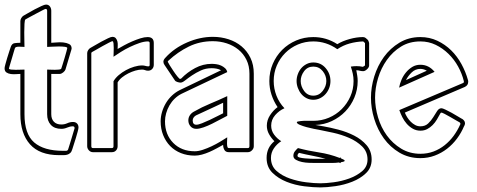

<svg xmlns="http://www.w3.org/2000/svg" viewBox="-25 -665 2084 839"><path d="M64 -342Q57 -342 45.5 -341Q34 -340 22.5 -341.5Q11 -343 3 -348.5Q-5 -354 -5 -367Q-5 -371 -1.5 -384Q2 -397 6.5 -412Q11 -427 15.5 -440.5Q20 -454 22 -460Q27 -475 39.5 -476.5Q52 -478 64 -478V-573Q64 -579 68 -586Q72 -593 77 -596Q83 -599 97 -607.5Q111 -616 126.5 -624Q142 -632 156 -638.5Q170 -645 176 -645Q187 -645 193 -637Q199 -629 199 -618V-478Q207 -478 222 -479.5Q237 -481 251.5 -479.5Q266 -478 277 -472.5Q288 -467 288 -453Q288 -450 286 -444V-445L261 -361Q259 -355 251 -348.5Q243 -342 236 -342H199V-166Q199 -145 210.5 -133Q222 -121 243 -121Q257 -121 269 -126.5Q281 -132 294 -132Q305 -132 311.5 -125.5Q318 -119 318 -108Q318 -103 314.5 -90Q311 -77 306.5 -62Q302 -47 297.5 -33.5Q293 -20 291 -13Q288 -2 282 3.5Q276 9 268.5 11Q261 13 252.5 13Q244 13 234 13Q148 13 106 -34.5Q64 -82 64 -166ZM250 -6Q256 -6 263.5 -6Q271 -6 273 -13Q274 -16 278.5 -30.5Q283 -45 288 -61.5Q293 -78 297 -91.5Q301 -105 301 -105Q301 -113 293 -113Q281 -113 268.5 -107.5Q256 -102 243 -102Q213 -102 197 -119.5Q181 -137 181 -166V-361Q185 -361 195 -360.5Q205 -360 215 -360Q225 -360 233.5 -361Q242 -362 243 -366Q244 -369 248.5 -383Q253 -397 257.5 -412.5Q262 -428 265.5 -440.5Q269 -453 269 -455Q269 -459 258 -460.5Q247 -462 232 -462Q217 -462 202.5 -461Q188 -460 181 -460V-618Q181 -626 174 -626Q172 -626 159.5 -619.5Q147 -613 132 -605Q117 -597 103 -589.5Q89 -582 86 -580Q83 -578 82 -561Q81 -544 81 -523.5Q81 -503 81.5 -484.5Q82 -466 82 -460Q78 -460 71.5 -460.5Q65 -461 58 -461Q51 -461 46 -459.5Q41 -458 40 -454Q39 -451 35 -437.5Q31 -424 26.5 -408.5Q22 -393 18 -380Q14 -367 14 -366Q14 -362 23 -361Q32 -360 43.5 -360Q55 -360 66 -360.5Q77 -361 82 -361V-166Q82 -79 124.5 -42.5Q167 -6 250 -6Z M466 -485Q464 -485 451 -478.5Q438 -472 423 -463.5Q408 -455 395 -447.5Q382 -440 378 -438Q374 -436 374 -433V-26Q374 -18 381 -18H464Q471 -18 471 -26V-310Q479 -324 493.5 -336.5Q508 -349 525.5 -358.5Q543 -368 561.5 -373.5Q580 -379 596 -379Q604 -379 610.5 -377Q617 -375 624 -375Q629 -375 629 -382V-477Q629 -484 621 -484Q605 -484 584.5 -477Q564 -470 543 -460Q522 -450 503 -438Q484 -426 471 -417Q471 -421 471.5 -432.5Q472 -444 472 -455.5Q472 -467 471 -476Q470 -485 466 -485ZM489 -451Q501 -458 517.5 -467Q534 -476 552.5 -484Q571 -492 588.5 -497.5Q606 -503 620 -503Q647 -503 647 -477V-382Q647 -371 640 -363.5Q633 -356 622 -356Q615 -356 609 -358.5Q603 -361 596 -361Q582 -361 566.5 -356.5Q551 -352 536 -344.5Q521 -337 508.5 -327Q496 -317 489 -305V-26Q489 -15 482 -7.5Q475 0 464 0H381Q371 0 363.5 -8Q356 -16 356 -26V-433Q356 -439 360 -445.5Q364 -452 369 -455Q375 -458 389 -466.5Q403 -475 418 -483Q433 -491 446.5 -497.5Q460 -504 466 -504Q476 -504 481 -498Q486 -492 488 -484Q490 -476 489.5 -466.5Q489 -457 489 -451Z M968 -159Q956 -153 938.5 -143.5Q921 -134 902 -124.5Q883 -115 864.5 -108.5Q846 -102 833 -102Q817 -102 807.5 -113Q798 -124 798 -139Q798 -151 804.5 -161Q811 -171 822 -177Q857 -197 894.5 -212.5Q932 -228 968 -245ZM1065 -343Q1065 -377 1052 -403.5Q1039 -430 1017 -448Q995 -466 966 -475.5Q937 -485 905 -485Q848 -485 800 -461.5Q752 -438 711 -400Q708 -397 708 -395Q709 -392 716.5 -380Q724 -368 733 -354.5Q742 -341 750.5 -330.5Q759 -320 762 -320L767 -322Q793 -349 827.5 -367.5Q862 -386 900 -386Q909 -386 920 -384.5Q931 -383 941 -378.5Q951 -374 958.5 -367Q966 -360 968 -350L768 -255Q752 -247 738.5 -234Q725 -221 715.5 -204.5Q706 -188 701 -170Q696 -152 696 -135Q696 -77 732 -40.5Q768 -4 826 -4Q842 -4 861.5 -10.5Q881 -17 900 -26Q919 -35 936.5 -45.5Q954 -56 968 -65Q968 -62 967.5 -54Q967 -46 967 -38Q967 -30 968.5 -24Q970 -18 975 -18H1058Q1065 -18 1065 -26ZM1084 -26Q1084 -16 1076 -8Q1068 0 1058 0H975Q961 0 955.5 -10Q950 -20 950 -32Q937 -25 921.5 -16.5Q906 -8 890 -1Q874 6 857.5 10.5Q841 15 826 15Q793 15 765.5 4Q738 -7 718.5 -27Q699 -47 688 -74.5Q677 -102 677 -135Q677 -155 683 -175.5Q689 -196 700 -214.5Q711 -233 726.5 -247.5Q742 -262 760 -271L941 -358Q932 -363 921.5 -365Q911 -367 900 -367Q874 -367 852.5 -357Q831 -347 814 -335.5Q797 -324 784.5 -314Q772 -304 764 -304Q759 -304 750.5 -306.5Q742 -309 739 -314L694 -381Q689 -388 689 -395Q689 -404 698 -413Q736 -455 792.5 -479.5Q849 -504 905 -504Q941 -504 973.5 -493.5Q1006 -483 1030.5 -462.5Q1055 -442 1069.5 -412Q1084 -382 1084 -343ZM950 -216 914 -199 832 -161Q826 -158 821.5 -152Q817 -146 817 -139Q817 -120 833 -120Q842 -120 858 -126.5Q874 -133 891.5 -141Q909 -149 925 -157.5Q941 -166 950 -170Z M1344 -503Q1401 -503 1449 -472Q1472 -486 1503 -494.5Q1534 -503 1561 -503Q1568 -503 1573 -499Q1578 -495 1583 -490Q1584 -488 1586 -483.5Q1588 -479 1588 -477V-379Q1588 -371 1579 -362.5Q1570 -354 1562 -354Q1554 -354 1547 -356Q1540 -358 1532 -358Q1534 -347 1536 -335Q1538 -323 1538 -311Q1538 -273 1523.5 -238.5Q1509 -204 1484 -178Q1459 -152 1425 -136Q1391 -120 1353 -119Q1361 -117 1370.5 -116Q1380 -115 1388 -113Q1417 -108 1453.5 -98.5Q1490 -89 1522.5 -72.5Q1555 -56 1577 -30.5Q1599 -5 1599 32Q1599 68 1574.5 91.5Q1550 115 1514.5 129Q1479 143 1440.5 148.5Q1402 154 1375 154Q1345 154 1304.5 149Q1264 144 1227.5 129.5Q1191 115 1165.5 90Q1140 65 1140 25Q1140 -20 1174 -48Q1160 -62 1150.5 -79Q1141 -96 1141 -116Q1141 -140 1155 -161.5Q1169 -183 1188 -197Q1171 -222 1161.5 -251Q1152 -280 1152 -311Q1152 -351 1167 -386Q1182 -421 1208 -447Q1234 -473 1269 -488Q1304 -503 1344 -503ZM1344 -484Q1308 -484 1276.5 -470.5Q1245 -457 1221.5 -433.5Q1198 -410 1184.5 -378.5Q1171 -347 1171 -311Q1171 -278 1183 -247Q1195 -216 1218 -192Q1195 -182 1177.5 -162Q1160 -142 1160 -116Q1160 -94 1173 -76.5Q1186 -59 1204 -48Q1185 -36 1172 -17Q1159 2 1159 25Q1159 60 1183 81.5Q1207 103 1241.5 115Q1276 127 1312.5 131.5Q1349 136 1375 136Q1398 136 1433 131.5Q1468 127 1501 115Q1534 103 1557.5 83Q1581 63 1581 32Q1581 -2 1557.5 -25Q1534 -48 1500.5 -62.5Q1467 -77 1430.5 -85Q1394 -93 1368 -98Q1362 -99 1346.5 -102Q1331 -105 1314.5 -109.5Q1298 -114 1285 -119.5Q1272 -125 1272 -131Q1272 -133 1277 -134Q1282 -135 1289 -136Q1296 -137 1302.5 -137Q1309 -137 1312 -137H1344Q1380 -137 1412 -150.5Q1444 -164 1468 -188Q1492 -212 1506 -243.5Q1520 -275 1520 -311Q1520 -328 1516.5 -343.5Q1513 -359 1508 -374Q1514 -375 1520.5 -375.5Q1527 -376 1533 -376Q1547 -376 1561 -373L1570 -379V-477L1562 -484Q1532 -483 1503 -475Q1474 -467 1449 -450Q1401 -484 1344 -484ZM1344 -392Q1377 -392 1398 -367.5Q1419 -343 1419 -311Q1419 -295 1413.5 -280.5Q1408 -266 1398 -254.5Q1388 -243 1374 -236Q1360 -229 1344 -229Q1328 -229 1314.5 -236Q1301 -243 1291.5 -254.5Q1282 -266 1276.5 -281Q1271 -296 1271 -311Q1271 -326 1276.5 -341Q1282 -356 1291.5 -367Q1301 -378 1314.5 -385Q1328 -392 1344 -392ZM1344 -374Q1319 -374 1304 -354Q1289 -334 1289 -311Q1289 -288 1304 -267.5Q1319 -247 1344 -247Q1369 -247 1385 -267.5Q1401 -288 1401 -311Q1401 -335 1385 -354.5Q1369 -374 1344 -374ZM1481 37Q1481 41 1474 42Q1467 43 1464 44L1463 48L1456 45Q1449 46 1442 46.5Q1435 47 1428 47H1348Q1340 47 1325 46.5Q1310 46 1295 43Q1280 40 1268.5 33.5Q1257 27 1257 16Q1257 5 1263 -3Q1269 -11 1277 -18Q1322 -6 1368.5 1Q1415 8 1459 25L1465 23L1464 26Q1466 28 1473.5 31Q1481 34 1481 37ZM1346 29H1398Q1369 21 1340 15.5Q1311 10 1282 3Q1275 8 1275 16Q1275 21 1285 23.5Q1295 26 1307.5 27Q1320 28 1331.5 28.5Q1343 29 1346 29Z M1719 -282Q1722 -299 1729.5 -316.5Q1737 -334 1749 -348.5Q1761 -363 1776.5 -372.5Q1792 -382 1812 -382Q1849 -382 1874 -351ZM1812 -484Q1764 -484 1727.5 -461.5Q1691 -439 1665.5 -403Q1640 -367 1627 -323.5Q1614 -280 1614 -238Q1614 -196 1627 -152Q1640 -108 1665.5 -73Q1691 -38 1728 -15.5Q1765 7 1812 7Q1843 7 1869.5 -3Q1896 -13 1918 -30.5Q1940 -48 1957 -71Q1974 -94 1986 -121Q1987 -122 1987 -125L1984 -130Q1980 -132 1968 -139Q1956 -146 1943 -153.5Q1930 -161 1918.5 -167Q1907 -173 1904 -173Q1901 -173 1899 -169Q1892 -156 1884 -142.5Q1876 -129 1865.5 -118.5Q1855 -108 1842 -101Q1829 -94 1812 -94Q1794 -94 1779 -102.5Q1764 -111 1752.5 -124Q1741 -137 1733 -153Q1725 -169 1720 -184L1998 -302Q2002 -304 2002 -306V-310Q1994 -343 1977 -374Q1960 -405 1935 -429.5Q1910 -454 1879 -469Q1848 -484 1812 -484ZM1812 -503Q1852 -503 1886 -487Q1920 -471 1946.5 -445Q1973 -419 1991.5 -385Q2010 -351 2020 -315Q2021 -313 2021 -308Q2021 -292 2006 -285L1744 -173Q1748 -163 1754.5 -152.5Q1761 -142 1770 -133Q1779 -124 1789.5 -118.5Q1800 -113 1812 -113Q1833 -113 1846 -125.5Q1859 -138 1868 -152.5Q1877 -167 1885 -179.5Q1893 -192 1904 -192Q1909 -192 1921.5 -186Q1934 -180 1948 -172.5Q1962 -165 1974.5 -157Q1987 -149 1993 -146L1992 -147Q1998 -144 2002.5 -138.5Q2007 -133 2007 -126Q2007 -121 2003 -113V-114Q1991 -85 1972 -59.5Q1953 -34 1928.5 -15Q1904 4 1874.5 15Q1845 26 1812 26Q1761 26 1720.5 2Q1680 -22 1652.5 -60Q1625 -98 1610.5 -145Q1596 -192 1596 -238Q1596 -284 1610.5 -331Q1625 -378 1652.5 -416Q1680 -454 1720.5 -478.5Q1761 -503 1812 -503ZM1840 -356Q1826 -364 1812 -364Q1790 -364 1774 -348.5Q1758 -333 1749 -315Z"/></svg>

Font: RonaldsonGothicLicht
Style: Regular
Weight: 400
Designer: Mr. Robertson for MacKellar, Smiths & Jordan Co. Philadelphia
Foundry: CAT-Fonts Peter Wiegel
Version: 1.000